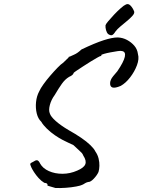

<svg xmlns="http://www.w3.org/2000/svg" viewBox="-20 -884 712 959"><path d="M257 55Q239 50 228 46.5Q217 43 217 43Q219 38 215.5 34Q212 30 201 29Q186 20 172.5 5Q159 -10 149.5 -25Q140 -40 136 -49Q129 -64 132 -67.5Q135 -71 146 -76Q157 -84 165 -83.5Q173 -83 181 -66Q194 -43 224 -29.5Q254 -16 292 -16Q330 -16 366 -32Q399 -46 406 -63.5Q413 -81 396 -107Q393 -115 388.5 -120Q384 -125 375 -133Q366 -141 347 -159Q332 -166 319.5 -172Q307 -178 293 -185Q277 -193 255 -208Q233 -223 214 -241.5Q195 -260 186 -276Q170 -291 163.5 -317.5Q157 -344 160 -374Q163 -404 176 -428Q182 -442 197 -463Q212 -484 231 -506Q250 -528 267.5 -546Q285 -564 296 -571Q304 -579 313 -587.5Q322 -596 322 -596Q323 -601 325.5 -601Q328 -601 328 -601Q333 -604 350 -611Q367 -618 387 -637Q454 -669 497.5 -683Q541 -697 568 -697Q593 -696 614.5 -684.5Q636 -673 651 -655.5Q666 -638 669 -614Q676 -590 664 -558Q652 -526 630 -497.5Q608 -469 583 -455Q555 -443 542 -447Q529 -451 530 -470Q530 -478 535.5 -489Q541 -500 566 -528Q598 -575 603.5 -600.5Q609 -626 589 -629Q583 -631 567 -628.5Q551 -626 532 -622.5Q513 -619 499.5 -615Q486 -611 486 -609Q486 -609 486 -606Q486 -603 482 -604Q480 -604 466.5 -596.5Q453 -589 433.5 -577Q414 -565 395 -552.5Q376 -540 362.5 -531Q349 -522 348 -520Q346 -509 325 -500Q305 -488 289 -465.5Q273 -443 253 -409Q236 -386 229 -359.5Q222 -333 229 -317Q234 -301 259 -279Q284 -257 323 -234Q357 -215 385 -196Q413 -177 431.5 -159Q450 -141 456 -128Q468 -111 472.5 -92Q477 -73 476.5 -55.5Q476 -38 472 -25Q465 -9 448.5 8.5Q432 26 420 25Q409 28 403.5 32Q398 36 391 39Q384 43 360.5 47.5Q337 52 308.5 54Q280 56 257 55ZM520 -714Q513 -721 509.5 -734Q506 -747 507 -758Q508 -763 520.5 -778Q533 -793 550 -811Q567 -829 583.5 -843.5Q600 -858 608 -861Q620 -868 631.5 -856.5Q643 -845 650 -827Q653 -818 642 -805.5Q631 -793 614 -779Q597 -765 581 -751.5Q565 -738 557 -727Q547 -711 539.5 -708.5Q532 -706 520 -714Z"/></svg>

Font: Caveat Medium
Style: Regular
Weight: 500
Designer: Pablo Impallari
Foundry: Pablo Impallari
Version: Version 2.000